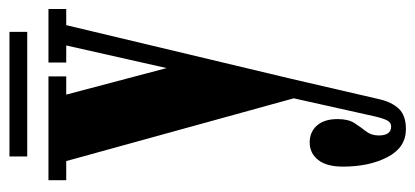

<svg xmlns="http://www.w3.org/2000/svg" viewBox="-262 -386 899 416"><g transform="rotate(-90 188.0 -178.5)"><path d="M115.5 251Q76 251 55.2 211.2Q34.5 171.5 34.5 114.5Q34.5 79 49 60.8Q63.5 42.5 87 42.5Q109.5 42.5 123.5 58.2Q137.5 74 137.5 103Q137.5 126 128.8 139.5Q120 153 111 164.5Q102 176 102 192Q102 219 121.5 219Q129 219 133.5 212.2Q138 205.5 143 185L182.5 8L46.5 -485H5V-523.5H230V-485H190.5L248 -267.5L297 -485H260V-523.5H376V-485H341L224.5 3.5L180.5 193.5Q174.5 220 160 235.5Q145.5 251 115.5 251ZM56.5 -569.5V-608H326.5V-569.5Z"/></g></svg>

Font: Imbue 10pt ExtraBold
Style: Regular
Weight: 800
Designer: Tyler Finck
Foundry: Etcetera Type Company
Version: Version 1.102; ttfautohint (v1.8.3)